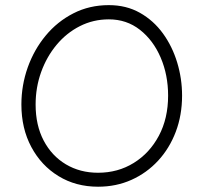

<svg xmlns="http://www.w3.org/2000/svg" viewBox="-20 -705 785 745"><path d="M360.4 19.5Q274.4 19.5 207.3 -21.5Q140.1 -62.5 101.6 -134.5Q63 -206.5 63 -299.3Q63 -374 87.6 -443.4Q112.3 -512.7 157.5 -567.1Q202.6 -621.6 264.9 -653.3Q327.1 -685.1 402.3 -685.1Q470.2 -685.1 522.9 -655.3Q575.7 -625.5 612.1 -575.4Q648.4 -525.4 667.5 -462.6Q686.5 -399.9 686.5 -334Q686.5 -258.3 662.1 -193.8Q637.7 -129.4 593.5 -81.5Q549.3 -33.7 490 -7.1Q430.7 19.5 360.4 19.5ZM360.4 -34.7Q437.5 -34.7 499 -72.8Q560.5 -110.8 596.4 -178.2Q632.3 -245.6 632.3 -334Q632.3 -414.1 603.5 -481.4Q574.7 -548.8 522.9 -589.4Q471.2 -629.9 402.3 -629.9Q341.8 -629.9 289.8 -603.5Q237.8 -577.1 199.5 -531Q161.1 -484.9 139.6 -425.3Q118.2 -365.7 118.2 -299.3Q118.2 -219.2 149.4 -159.7Q180.7 -100.1 235.6 -67.4Q290.5 -34.7 360.4 -34.7Z"/></svg>

Font: Mikhak-DS2-FD Light
Style: Regular
Weight: 300
Designer: Amin Abedi
Version: Version 3.2